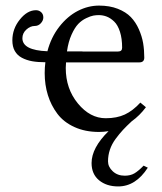

<svg xmlns="http://www.w3.org/2000/svg" viewBox="-20 -462 582 690"><path d="M511.2 140.6Q467.8 208 404.8 208Q362.8 208 335.9 185.8Q309.1 163.6 309.1 124Q309.1 69.3 370.1 9.3Q353 12.2 335.9 12.2Q286.1 12.2 247.6 -5.4Q209 -22.9 186.3 -53Q163.6 -83 152.1 -120.1Q140.6 -157.2 140.6 -199.2Q140.6 -219.2 143.1 -238.3Q116.2 -238.3 95.7 -241.9Q75.2 -245.6 58.6 -254.4Q42 -263.2 33.2 -278.8Q24.4 -294.4 24.4 -316.9Q24.4 -358.4 51.3 -391.8Q78.1 -425.3 109.4 -425.3Q120.1 -425.3 127.9 -418.2Q135.7 -411.1 135.7 -399.4Q135.7 -388.2 126.7 -378.4Q117.7 -368.7 105 -368.7Q88.9 -368.7 74.7 -355.7Q60.5 -342.8 60.5 -324.7Q60.5 -281.2 150.4 -277.8Q163.6 -328.1 193.1 -366Q222.7 -403.8 259.8 -422.9Q296.9 -441.9 335.9 -441.9Q374 -441.9 403.3 -430.4Q432.6 -418.9 450.2 -400.6Q467.8 -382.3 479 -356.9Q490.2 -331.5 494.4 -306.9Q498.5 -282.2 498.5 -254.9Q498.5 -237.8 480.5 -237.8H217.3Q216.3 -227.1 216.3 -217.8Q216.3 -143.1 260 -90.1Q303.7 -37.1 359.9 -37.1Q399.9 -37.1 428.7 -50.5Q457.5 -64 484.4 -93.3L504.4 -76.7Q482.4 -46.9 453.1 -25.9Q434.6 -8.8 421.9 4.9Q409.2 18.6 395.5 37.1Q381.8 55.7 375 75.9Q368.2 96.2 368.2 117.7Q368.2 137.7 385.3 153.6Q402.3 169.4 428.2 169.4Q448.7 169.4 462.9 161.1Q477.1 152.8 496.1 133.3ZM220.7 -277.3H276.4V-276.9H404.3Q418.9 -276.9 418.9 -290.5Q418.9 -323.7 411.1 -347.9Q403.3 -372.1 390.4 -384.5Q377.4 -397 363.8 -402.3Q350.1 -407.7 335 -407.7Q325.7 -407.7 315.7 -406Q305.7 -404.3 289.8 -396.7Q273.9 -389.2 261.2 -376Q248.5 -362.8 237.1 -337.4Q225.6 -312 220.7 -277.3Z"/></svg>

Font: Libertinage
Style: b
Weight: 400
Designer: OSP
Foundry: OSP
Version: Version 1.0; 2008; OFL relea